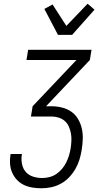

<svg xmlns="http://www.w3.org/2000/svg" viewBox="-20 -1002 540 1030"><path d="M202 8Q177 8 153 4Q129 0 108 -10Q87 -20 71 -37Q55 -54 45.5 -75.5Q36 -97 34 -121.5Q32 -146 36 -171L37 -176H98L97 -172Q93 -147 98 -122Q103 -97 118.5 -79.5Q134 -62 157.5 -54.5Q181 -47 206 -47Q225 -47 245 -52Q265 -57 282 -68.5Q299 -80 312.5 -96Q326 -112 335 -130Q344 -148 350 -167.5Q356 -187 359 -206Q362 -226 363 -246.5Q364 -267 360.5 -286Q357 -305 349.5 -322.5Q342 -340 328 -352.5Q314 -365 295 -371Q276 -377 256 -377H146L155 -432L390 -680H122L131 -735H471L462 -680L227 -432H256Q285 -432 313 -425Q341 -418 363 -402.5Q385 -387 399 -363Q413 -339 419 -312Q425 -285 424 -255.5Q423 -226 418 -197Q414 -171 406 -145Q398 -119 384 -95Q370 -71 350.5 -50.5Q331 -30 306 -16.5Q281 -3 254.5 2.5Q228 8 202 8ZM291 -815 218 -954 262 -978 336 -863 450 -982 487 -950 367 -815Z"/></svg>

Font: Iosevka Light
Style: Italic
Weight: 300
Italic angle: -9°
Monospace: yes
Designer: Belleve Invis
Foundry: Belleve Invis
Version: Version 32.5.0; ttfautohint (v1.8.4)